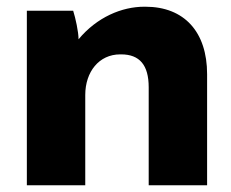

<svg xmlns="http://www.w3.org/2000/svg" viewBox="-20 -552 689 572"><path d="M60 0H234V-269C234 -338 275 -390 338 -390H341C396 -390 423 -358 423 -292V0H597V-331C597 -457 529 -532 413 -532H410C343 -532 269 -501 214 -435C214 -457 205 -498 198 -520H60Z"/></svg>

Font: Fixel Display ExtraBold
Style: Regular
Weight: 800
Designer: AlfaBravo + MacPaw
Foundry: Kyrylo Tkachov, Marchela Mozhyna, Serhii Makarenko, Maria Weinstein, Zakhar Kryvoshyya
Version: Version 1.211